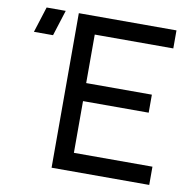

<svg xmlns="http://www.w3.org/2000/svg" viewBox="-80 -800 882 881"><g transform="rotate(10 361.0 -360.0)"><path d="M29 -600 67 -720H156L118 -600ZM217 0V-720H672V-636H306V-410H612V-326H306V-85H672V0Z"/></g></svg>

Font: Manrope Medium
Style: Medium
Weight: 500
Designer: Mikhail Sharanda
Foundry: Mikhail Sharanda
Version: Version 4.000;hotconv 1.0.109;makeotfexe 2.5.65596